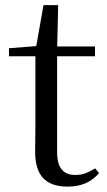

<svg xmlns="http://www.w3.org/2000/svg" viewBox="-20 -692 407 727"><path d="M154.9 -478.9V-516H339.7V-478.9ZM235.8 14.6Q173.2 14.6 143.1 -18Q113 -50.7 113 -117.7Q113 -142.1 113.5 -161.1Q114 -180.1 114 -207.1V-478.9H14V-509.4L134.6 -518.8L115 -504.4L144.7 -672.5H200.3L196.2 -500.6V-489V-117.5Q196.2 -71.2 213.7 -50.3Q231.2 -29.5 264.3 -29.5Q286.5 -29.5 303.5 -35.9Q320.4 -42.3 340.4 -54.4L354.9 -36.8Q334.4 -11.8 305 1.4Q275.6 14.6 235.8 14.6Z"/></svg>

Font: Early Summer Mincho VF
Style: Regular
Weight: 250
Designer: GuiWonder
Version: Version 1.002